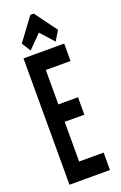

<svg xmlns="http://www.w3.org/2000/svg" viewBox="-155 -847 561 891"><g transform="rotate(-20 125.0 -401.5)"><path d="M24 0V-624H225V-538H103V-368H200V-282H103V-86H224V0ZM68 -647 40 -691 123 -803H140L220 -694L191 -646L132 -712Z"/></g></svg>

Font: Inconsolata UltraCondensed ExtraBold
Style: Regular
Weight: 800
Width: 1
Monospace: yes
Designer: Raph Levien, Cyreal, Brenton Simpson
Foundry: Raph Levien, Cyreal, Google
Version: Version 3.001; ttfautohint (v1.8.2.53-6de2)